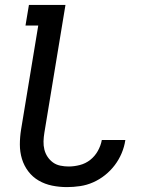

<svg xmlns="http://www.w3.org/2000/svg" viewBox="-20 -755 640 783"><path d="M253 8Q222 8 192.5 2Q163 -4 138 -18.5Q113 -33 95.5 -56Q78 -79 69.5 -107Q61 -135 61 -165.5Q61 -196 66 -227L136 -651H84L98 -735H247L161 -214Q158 -196 157.5 -178.5Q157 -161 161 -145Q165 -129 174 -115.5Q183 -102 196 -92.5Q209 -83 226 -79.5Q243 -76 260 -76Q282 -76 305.5 -82Q329 -88 348 -103Q367 -118 379 -139.5Q391 -161 395 -183V-184H491V-183Q487 -156 476 -130Q465 -104 448 -81.5Q431 -59 408.5 -41Q386 -23 360 -11.5Q334 0 306.5 4Q279 8 253 8Z"/></svg>

Font: Iosevka Medium Extended
Style: Italic
Weight: 500
Width: 7
Italic angle: -9°
Monospace: yes
Designer: Belleve Invis
Foundry: Belleve Invis
Version: Version 32.5.0; ttfautohint (v1.8.4)